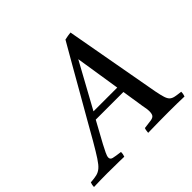

<svg xmlns="http://www.w3.org/2000/svg" viewBox="-254 -893 1080 1080"><g transform="rotate(-45 286.0 -353.0)"><path d="M431 -131 411 -260H191L122 -134Q109 -109 99.5 -89.5Q90 -70 90 -59Q90 -44 106.5 -40Q123 -36 163 -31Q163 -14 157 1Q143 0 117 0Q91 0 65 -0.5Q39 -1 24 -1Q-4 -1 -29 -0.5Q-54 0 -84 1Q-84 -15 -78 -30Q-48 -32 -29 -36.5Q-10 -41 6 -54.5Q22 -68 42 -98.5Q62 -129 94 -184Q122 -233 159 -298Q196 -363 237 -434Q278 -505 317 -574Q356 -643 389 -699Q403 -702 414.5 -704Q426 -706 437 -707L540 -136Q547 -100 553.5 -79.5Q560 -59 570 -50Q580 -41 597 -37.5Q614 -34 642 -31Q642 -14 636 1Q612 0 578 -0.5Q544 -1 511 -1Q482 -1 435 -0.5Q388 0 347 1Q348 -7 349 -15.5Q350 -24 353 -31Q389 -35 407 -38Q425 -41 431.5 -50.5Q438 -60 438 -81Q438 -86 437 -96.5Q436 -107 431 -131ZM215 -302H404L362 -570Z"/></g></svg>

Font: Tiro Gurmukhi
Style: Italic
Weight: 400
Italic angle: -11°
Designer: Gurmukhi: John Hudson & Fiona Ross, assisted by Paul Hanslow. Latin: John Hudson with Paul Hanslow, assisted by Kaja Soj
Foundry: Tiro Typeworks Ltd.
Version: Version 1.52